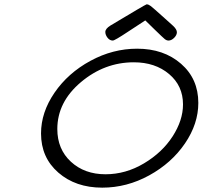

<svg xmlns="http://www.w3.org/2000/svg" viewBox="-20 -844 940 875"><path d="M167 -235.8Q167 -332 228.5 -421.6Q290 -511.2 392.1 -566.7Q494.1 -622.1 605 -622.1Q726.1 -622.1 804.9 -553.5Q883.8 -484.9 883.8 -375Q883.8 -279.8 823 -190.4Q762.2 -101.1 660.2 -44.9Q558.1 11.2 445.8 11.2Q324.7 11.2 245.8 -57.4Q167 -126 167 -235.8ZM241.2 -255.9Q241.2 -164.1 303.2 -106.9Q365.2 -49.8 460.9 -49.8Q552.7 -49.8 636 -99.4Q719.2 -148.9 766.6 -222.4Q814 -295.9 814 -368.2Q814 -453.1 750.5 -506.6Q687 -560.1 589.8 -560.1Q456.1 -560.1 348.6 -469.5Q241.2 -378.9 241.2 -255.9ZM460 -698.2Q460 -713.4 483.9 -728Q641.1 -822.3 647.9 -824.2H648.9Q656.7 -824.2 666.7 -816.7Q676.8 -809.1 730 -761.2Q753.9 -740.2 769 -726.1Q786.1 -710 786.1 -697Q786.1 -684.1 773.7 -671.6Q761.2 -659.2 748 -659.2Q739.3 -659.2 730.7 -666Q722.2 -672.9 685.1 -709Q660.2 -733.9 642.1 -751Q607.9 -728 563 -699.2Q502.9 -659.2 494.1 -659.2Q480 -659.2 470 -672.1Q460 -685.1 460 -698.2Z"/></svg>

Font: CMU Typewriter Text Variable Width
Style: Italic
Weight: 500
Italic angle: -14.04°
Version: Version 0.7.0